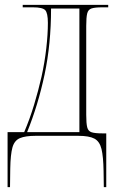

<svg xmlns="http://www.w3.org/2000/svg" viewBox="-20 -556 470 786"><path d="M11 210V-15H79Q102 -69 119.5 -127Q137 -185 150 -242Q163 -301 169.5 -358.5Q176 -416 176 -462Q176 -503 165 -514.5Q154 -526 115 -526H73V-536H423V-526H399Q369 -526 355 -521.5Q341 -517 337 -501Q333 -485 333 -450V-86Q333 -51 337 -35Q341 -19 355 -14.5Q369 -10 399 -10H415V210H405L404 144Q403 85 395.5 54Q388 23 366.5 11.5Q345 0 300 0H126Q84 0 61.5 9.5Q39 19 31 47.5Q23 76 22 134L21 210ZM91 -15H305V-521H189Q189 -376 162.5 -251Q136 -126 91 -15Z"/></svg>

Font: Noto Serif Display ExtraCondensed Thin
Style: Regular
Weight: 100
Width: 2
Designer: Monotype Design Team
Foundry: Monotype Imaging Inc.
Version: Version 2.009